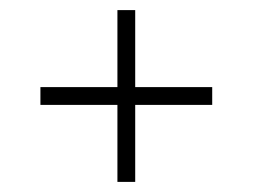

<svg xmlns="http://www.w3.org/2000/svg" viewBox="-20 -490 500 380"><path d="M212.4 -470H247.6V-130H212.4ZM60 -282.4V-317.6H400V-282.4Z"/></svg>

Font: Kalnia Thin
Style: Regular
Weight: 100
Version: Version 1.105